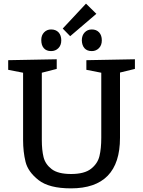

<svg xmlns="http://www.w3.org/2000/svg" viewBox="-20 -1026 787 1056"><path d="M722 -700V-647L640 -627V-268Q640 10 370 10Q250 10 192 -35.5Q134 -81 120.5 -136Q107 -191 107 -256V-626L25 -642V-695L292 -700V-647L210 -626V-256Q210 -201 219.5 -162Q229 -123 264 -96Q299 -69 371 -69Q444 -69 480.5 -97.5Q517 -126 527 -167.5Q537 -209 537 -268V-626L455 -642V-695ZM510 -950 366 -827 325 -869 453 -1006ZM207 -806Q207 -832 222.5 -848Q238 -864 261 -864Q287 -864 302 -848Q317 -832 317 -804Q317 -777 301 -761Q285 -745 261 -745Q235 -745 221 -761Q207 -777 207 -806ZM430 -804Q430 -831 445.5 -847.5Q461 -864 485 -864Q510 -864 525 -848Q540 -832 540 -804Q540 -777 524 -761Q508 -745 485 -745Q459 -745 445 -760.5Q431 -776 430 -804Z"/></svg>

Font: Bitter Pro Medium
Style: Regular
Weight: 500
Designer: Sol Matas, and Bitter project Authors
Foundry: Sol Matas
Version: Version 1.010